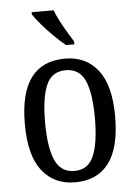

<svg xmlns="http://www.w3.org/2000/svg" viewBox="-55 -808 607 860"><g transform="rotate(-5 249.0 -378.0)"><path d="M248 10Q154 10 100 -59Q46 -128 46 -269Q46 -409 97.5 -477.5Q149 -546 251 -546Q344 -546 398 -477.5Q452 -409 452 -269Q452 -128 400 -59Q348 10 248 10ZM250 -41Q311 -41 336 -99Q361 -157 361 -269Q361 -381 336 -437.5Q311 -494 249 -494Q187 -494 162 -437.5Q137 -381 137 -269Q137 -157 162.5 -99Q188 -41 250 -41ZM261 -606Q238 -624 209 -652.5Q180 -681 155.5 -710Q131 -739 120 -756V-766H219Q227 -744 241 -717Q255 -690 270.5 -664Q286 -638 298 -619V-606Z"/></g></svg>

Font: Noto Serif Sinhala Condensed
Style: Regular
Weight: 400
Width: 3
Designer: Jelle Bosma - Monotype Design Team
Foundry: Monotype Imaging Inc.
Version: Version 2.007; ttfautohint (v1.8.4.7-5d5b)